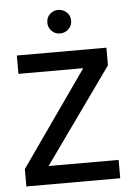

<svg xmlns="http://www.w3.org/2000/svg" viewBox="-52 -764 551 803"><g transform="rotate(-5 223.0 -362.0)"><path d="M26 0ZM26 0ZM420 0H26V-73L306 -472H34V-549H410V-475L126 -77H420ZM222 -625Q202 -625 187.5 -639.5Q173 -654 173 -674Q173 -697 188 -710.5Q203 -724 222 -724Q242 -724 257.5 -710.5Q273 -697 273 -674Q273 -654 258 -639.5Q243 -625 222 -625Z"/></g></svg>

Font: Ulagadi Sans
Style: Regular
Weight: 400
Designer: Ninad Kale (Devanagari), Jonny Pinhorn (Latin)
Foundry: Indian Type Foundry
Version: Version 3.01;March 29, 2020;FontCreator 12.0.0.2522 64-bit; 